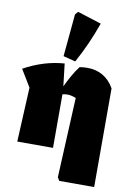

<svg xmlns="http://www.w3.org/2000/svg" viewBox="-107 -894 802 1148"><g transform="rotate(10 294.0 -319.5)"><path d="M48 0 64 -330 1 -434Q121 -500 246 -509L262 -373Q277 -405 296.5 -440Q316 -475 338 -503Q350 -505 361.5 -506Q373 -507 384 -507Q493 -507 548 -411V188H336L324 168L347 -317Q320 -329 294 -329Q280 -329 265 -325V0ZM306 -532 232 -551 256 -809 272 -827 417 -781Q394 -716 366.5 -654Q339 -592 306 -532Z"/></g></svg>

Font: Piazzolla Black
Style: Regular
Weight: 900
Designer: Juan Pablo del Peral
Foundry: Huerta Tipografica
Version: Version 1.330